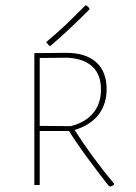

<svg xmlns="http://www.w3.org/2000/svg" viewBox="-20 -689 506 715"><path d="M257.8 -205.1Q288.1 -157.2 327.6 -103.5Q366.2 -50.8 404.8 -4.9V-1Q403.3 0 401.4 1Q399.4 2 397.9 2.7Q396.5 3.4 394.5 4.4Q392.6 5.4 391.1 5.9L384.8 2.9Q357.9 -30.3 308.1 -97.7Q270 -148.9 236.8 -201.2H127.9V0H107.9V-491.2L227.1 -492.2Q298.8 -492.2 337.9 -457.5Q377 -422.9 377 -356.9Q377 -300.8 346.7 -261.7Q315.9 -222.2 257.8 -205.1ZM243.2 -219.2Q297.9 -232.9 327.1 -268.1Q356 -302.7 356 -356Q356 -411.1 324.2 -440.9Q291.5 -471.2 231 -474.1L127.9 -473.1V-220.2ZM313 -658.2 312 -652.8Q272.5 -613.3 241.2 -584Q206.1 -550.8 168 -518.1L163.1 -519L151.9 -532.2Q189.5 -563.5 222.2 -594.2Q251 -621.6 297.9 -668.9L303.2 -668Z"/></svg>

Font: Datalegreya
Style: Thin
Weight: 250
Designer: Figs Lab
Foundry: Figs Lab
Version: Version 1.002;PS 001.002;hotconv 1.0.70;makeotf.lib2.5.58329